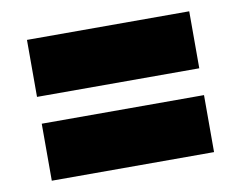

<svg xmlns="http://www.w3.org/2000/svg" viewBox="-55 -662 708 564"><g transform="rotate(-10 299.0 -380.0)"><path d="M57 -420V-590H541V-420ZM57 -170V-340H541V-170Z"/></g></svg>

Font: Encode Sans SC Expanded Black
Style: Regular
Weight: 900
Width: 7
Designer: Multiple Designers
Foundry: Impallari Type
Version: Version 3.002